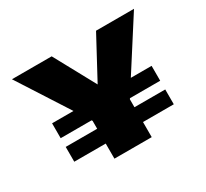

<svg xmlns="http://www.w3.org/2000/svg" viewBox="-148 -975 1288 1200"><g transform="rotate(-30 495.5 -375.0)"><path d="M341.8 -750 502.9 -454.1 662.1 -750H936L703.1 -386.2H853V-278.8H634.8L630.9 -272.9V-215.8H853V-108.9H630.9V0H361.8V-108.9H134.8V-215.8H361.8V-272.9L357.9 -278.8H134.8V-386.2H289.1L55.2 -750Z"/></g></svg>

Font: Mattone
Style: Bold
Weight: 700
Width: 6
Designer: Nunzio Mazzaferro
Foundry: Collletttivo
Version: Version 2.000;Glyphs 3.2 (3217)